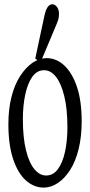

<svg xmlns="http://www.w3.org/2000/svg" viewBox="-20 -809 420 893"><path d="M183.1 63.5Q138.2 63.5 100.8 30.5Q63.5 -2.4 41.3 -68.6Q19 -134.8 19 -231Q19 -302.7 33.7 -359.6Q48.3 -416.5 74.2 -456.1Q100.1 -495.6 131.3 -517.1Q162.6 -538.6 197.3 -538.6Q242.2 -538.6 279.1 -504.4Q315.9 -470.2 337.9 -404.8Q359.9 -339.4 359.9 -245.1Q359.9 -173.3 345.7 -115.7Q331.5 -58.1 306.2 -18.6Q280.8 21 249 42.2Q217.3 63.5 183.1 63.5ZM194.3 7.3Q227.5 7.3 249.5 -22.7Q271.5 -52.7 282.5 -103.5Q293.5 -154.3 293.5 -216.8Q293.5 -303.2 278.8 -362.5Q264.2 -421.9 240 -452.1Q215.8 -482.4 185.1 -482.4Q151.9 -482.4 130.1 -451.7Q108.4 -420.9 97.4 -369.1Q86.4 -317.4 86.4 -254.9Q86.4 -168.5 101.1 -109.6Q115.7 -50.8 140.4 -21.7Q165 7.3 194.3 7.3ZM144 -536.6 187.5 -740.2Q194.3 -767.6 203.4 -778.3Q212.4 -789.1 222.7 -789.1Q235.8 -789.1 245.1 -776.6Q254.4 -764.2 254.4 -744.1Q254.4 -728.5 250.5 -716.3Q246.6 -704.1 236.8 -681.6L168.5 -519Z"/></svg>

Font: Scarab Serif
Style: Regular
Weight: 400
Designer: John Roberts
Foundry: Scarab
Version: 1.0